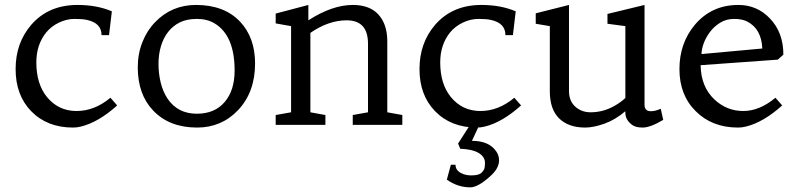

<svg xmlns="http://www.w3.org/2000/svg" viewBox="-20 -515 3289 792"><path d="M435.5 -111.8 463.4 -80.1Q385.7 -10.3 313 7.3Q296.9 11.2 281.2 11.2Q174.3 11.2 108.4 -56.6Q44.4 -122.6 44.4 -230Q44.4 -337.4 108.4 -412.1Q179.7 -494.6 299.8 -494.6Q379.9 -494.6 441.4 -468.3L429.7 -370.1H398.9Q398.9 -419.4 339.8 -432.6Q321.3 -437 288.1 -437Q254.9 -437 222.9 -421.6Q190.9 -406.2 170.4 -380.9Q129.9 -330.6 129.9 -257.8Q129.9 -168.5 173.8 -114.7Q221.2 -57.1 295.7 -57.1Q370.1 -57.1 435.5 -111.8Z M548.3 -237.3Q548.3 -293.5 567.6 -341.8Q586.9 -390.1 620.1 -423.8Q688.5 -494.6 788.6 -494.6Q904.8 -494.6 970.2 -425.8Q1032.2 -359.9 1032.2 -253.4Q1032.2 -134.8 961.9 -60.5Q893.6 11.2 793 11.2Q678.2 11.2 611.3 -59.6Q548.3 -126 548.3 -237.3ZM670.9 -108.4Q712.9 -45.9 792 -45.9Q866.2 -45.9 907.2 -94.7Q947.8 -142.6 947.8 -224.1Q947.8 -368.7 865.2 -418.5Q834.5 -437 792.5 -437Q750.5 -437 721.7 -422.6Q692.9 -408.2 673.3 -383.1Q653.8 -357.9 643.8 -324.2Q633.8 -290.5 633.8 -251.2Q633.8 -211.9 642.8 -174.6Q651.9 -137.2 670.9 -108.4Z M1410.2 -431.2Q1335.4 -431.2 1260.3 -379.4V-51.8L1322.3 -40.5V0H1117.2V-40.5L1180.7 -51.8V-407.2L1117.2 -418.5V-459L1252 -494.6V-431.2Q1350.6 -494.6 1435.1 -494.6Q1536.6 -494.6 1567.4 -410.2Q1577.6 -381.8 1577.6 -343.8V-51.8L1639.6 -40.5V0H1435.1V-40.5L1498 -51.8V-334.5Q1498 -431.2 1410.2 -431.2Z M2101.6 -111.8 2129.4 -80.1Q2051.8 -10.3 1979 7.3Q1962.9 11.2 1947.3 11.2Q1840.3 11.2 1774.4 -56.6Q1710.4 -122.6 1710.4 -230Q1710.4 -337.4 1774.4 -412.1Q1845.7 -494.6 1965.8 -494.6Q2045.9 -494.6 2107.4 -468.3L2095.7 -370.1H2064.9Q2064.9 -419.4 2005.9 -432.6Q1987.3 -437 1954.1 -437Q1920.9 -437 1888.9 -421.6Q1856.9 -406.2 1836.4 -380.9Q1795.9 -330.6 1795.9 -257.8Q1795.9 -168.5 1839.8 -114.7Q1887.2 -57.1 1961.7 -57.1Q2036.1 -57.1 2101.6 -111.8ZM1959.5 -4.4 1926.8 65.9Q1997.6 65.9 2027.3 109.9Q2038.6 126 2038.6 146.5Q2038.6 181.2 1999 214.8Q1950.7 257.8 1919.9 257.8Q1868.2 257.8 1823.2 226.1L1839.8 164.6H1858.9Q1858.9 195.3 1901.4 206.1Q1912.6 208.5 1923.8 208.5Q1955.6 208.5 1966.6 197.3Q1977.5 186 1979 177Q1980.5 168 1980.5 155.8Q1980.5 143.6 1973.1 132.8Q1965.8 122.1 1952.1 114.7Q1926.8 100.6 1878.4 98.6L1869.6 77.1L1928.7 -15.1Z M2715.8 -20.5Q2662.6 11.2 2630.9 11.2Q2600.6 11.2 2585.9 -1Q2559.6 -21.5 2559.6 -49.3V-56.2Q2517.6 -20.5 2472.7 -4.6Q2427.7 11.2 2394 11.2Q2325.7 11.2 2286.9 -26.1Q2248 -63.5 2248 -139.2V-407.2L2189.9 -417V-460L2327.1 -494.6V-139.2Q2327.1 -95.2 2357.4 -71.3Q2382.3 -51.8 2416 -51.8Q2471.2 -51.8 2519.5 -81.1Q2541.5 -93.8 2559.6 -110.8V-407.2L2485.8 -417V-457.5L2638.7 -494.6V-82.5Q2638.7 -56.2 2665 -56.2Q2683.6 -56.2 2705.6 -66.4Z M3178.7 -111.8 3206.5 -80.1Q3128.9 -10.3 3056.2 7.3Q3040 11.2 3024.4 11.2Q2917 11.2 2849.6 -56.6Q2782.7 -123 2782.7 -230Q2782.7 -336.4 2845.7 -412.1Q2915 -494.6 3025.9 -494.6Q3102.5 -494.6 3155.3 -439.5Q3211.4 -381.8 3211.4 -289.6L3188.5 -269L2870.1 -246.1Q2871.1 -157.2 2927.7 -104Q2978.5 -57.1 3045.9 -57.1Q3113.3 -57.1 3178.7 -111.8ZM2873.5 -292 3124.5 -314.9Q3121.1 -396 3062 -426.3Q3041 -437 3008.3 -437Q2975.6 -437 2950 -420.9Q2924.3 -404.8 2907.7 -381.8Q2876 -338.4 2873.5 -292Z"/></svg>

Font: Habibi
Style: Regular
Weight: 400
Designer: Magnus Gaarde
Foundry: Magnus Gaarde
Version: Version 1.001